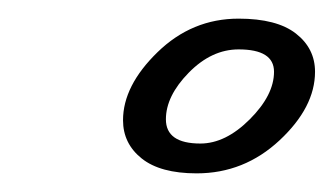

<svg xmlns="http://www.w3.org/2000/svg" viewBox="-20 -582 358 206"><path d="M236 -562Q277 -562 297.5 -546Q318 -530 318 -505Q318 -467 280 -431.5Q242 -396 191 -396Q152 -396 132 -412Q112 -428 112 -453Q112 -490 149 -526Q186 -562 236 -562ZM236 -529Q207 -529 182.5 -504Q158 -479 158 -454Q158 -428 195 -428Q222 -428 248 -454Q274 -480 274 -505Q274 -529 236 -529Z"/></svg>

Font: Dancing Script
Style: Bold
Weight: 700
Designer: Pablo Impallari
Foundry: Pablo Impallari. www.impallari.com Igino Marini. www.ikern.com
Version: Version 1.002